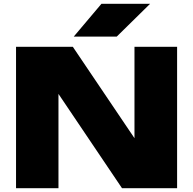

<svg xmlns="http://www.w3.org/2000/svg" viewBox="-20 -998 1023 1018"><path d="M760 -166 693 -152V-750H919V0H627L224 -598L290 -612V0H65V-750H366ZM518 -978H776L599 -804H371Z"/></svg>

Font: Unbounded ExtraBold
Style: Regular
Weight: 800
Designer: Luke Prowse, Jean-Baptiste Morizot, Fátima Lázaro, Florian Runge
Foundry: NaN
Version: Version 1.701;gftools[0.9.28.dev5+ged2979d]